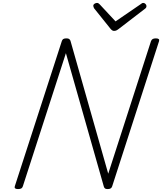

<svg xmlns="http://www.w3.org/2000/svg" viewBox="-20 -1277 1107 1311"><path d="M103 14Q75 14 81 -5L402 -996Q405 -1006 412 -1010.5Q419 -1015 433 -1015Q445 -1015 451 -1011.5Q457 -1008 461 -999L719 -91L1011 -996Q1015 -1006 1022.5 -1010.5Q1030 -1015 1044 -1015Q1072 -1015 1066 -996L746 -5Q743 5 735.5 9.5Q728 14 716 14Q704 14 698 10.5Q692 7 689 -3L430 -914L136 -5Q133 5 125.5 9.5Q118 14 103 14ZM958 -1257Q967 -1257 973.5 -1250Q980 -1243 980 -1236Q980 -1230 978 -1226Q976 -1222 971 -1218L790 -1079Q781 -1072 774 -1069Q767 -1066 759 -1066Q752 -1066 746.5 -1069.5Q741 -1073 735 -1080L622 -1221Q620 -1226 618.5 -1230Q617 -1234 617 -1237Q617 -1246 625.5 -1251.5Q634 -1257 642 -1257Q648 -1257 652 -1254.5Q656 -1252 661 -1247L769 -1131L937 -1246Q945 -1252 949 -1254.5Q953 -1257 958 -1257Z"/></svg>

Font: Playwrite RO ExtraLight
Style: Regular
Weight: 250
Version: Version 1.002